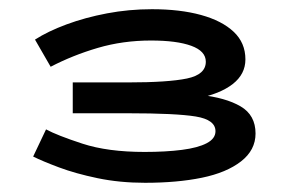

<svg xmlns="http://www.w3.org/2000/svg" viewBox="-20 -805 612 417"><path d="M295 -408Q240 -408 192 -418Q144 -428 108 -441.5Q72 -455 52 -465L80 -524Q104 -511 159 -493Q214 -475 294 -475Q340 -475 375 -479.5Q410 -484 429 -494Q448 -504 448 -520Q448 -545 405 -552Q362 -559 258 -559H138V-626H258Q345 -626 386 -634.5Q427 -643 427 -671Q427 -694 395.5 -705.5Q364 -717 308 -717Q247 -717 192.5 -701Q138 -685 90 -660L56 -719Q84 -737 124.5 -752Q165 -767 212.5 -776Q260 -785 310 -785Q371 -785 416.5 -772.5Q462 -760 487.5 -736Q513 -712 513 -676Q513 -644 485.5 -622.5Q458 -601 407.5 -591Q357 -581 287 -581V-605Q358 -605 414 -599Q470 -593 502.5 -574Q535 -555 535 -515Q535 -479 503.5 -454.5Q472 -430 418.5 -419Q365 -408 295 -408Z"/></svg>

Font: BioRhyme Expanded SemiBold
Style: Regular
Weight: 600
Width: 7
Designer: Aoife Mooney
Foundry: Aoife Mooney Type
Version: Version 1.600;gftools[0.9.33]